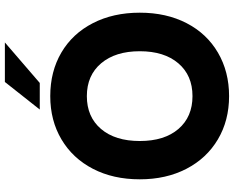

<svg xmlns="http://www.w3.org/2000/svg" viewBox="-106 -835 959 787"><g transform="rotate(-90 373.5 -441.5)"><path d="M32 -348Q32 -457 75 -540Q118 -623 195.5 -669Q273 -715 373 -715Q474 -715 551.5 -669.5Q629 -624 672 -540.5Q715 -457 715 -348Q715 -239 672 -156Q629 -73 551 -27.5Q473 18 373 18Q273 18 195.5 -28Q118 -74 75 -157Q32 -240 32 -348ZM557 -348Q557 -448 507.5 -506.5Q458 -565 373 -565Q288 -565 238.5 -507Q189 -449 189 -348Q189 -247 238.5 -189.5Q288 -132 373 -132Q458 -132 507.5 -190Q557 -248 557 -348ZM431 -901H593L427 -758H318Z"/></g></svg>

Font: Hanken Grotesk Black
Style: Regular
Weight: 900
Designer: Alfredo Marco Pradil
Foundry: Hanken Design Co.
Version: Version 3.014